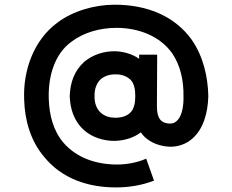

<svg xmlns="http://www.w3.org/2000/svg" viewBox="-20 -692 994 821"><path d="M870.8 -281.2C868.8 -363.5 850 -449 800 -521.9C727.1 -622.9 610.4 -671.9 469.8 -671.9C384.4 -671.9 290.6 -644.8 225 -594.8C126 -521.9 78.1 -393.8 83.3 -266.7C85.4 -179.2 110.4 -88.5 170.8 -18.8C244.8 70.8 354.2 109.4 476 109.4C532.3 109.4 588.5 100 638.5 80.2L605.2 -13.5C566.7 3.1 522.9 11.5 480.2 11.5C393.8 11.5 308.3 -15.6 251 -82.3C208.3 -132.3 190.6 -199 188.5 -269.8C185.4 -365.6 213.5 -461.5 285.4 -513.5C337.5 -553.1 407.3 -572.9 478.1 -572.9C572.9 -572.9 664.6 -537.5 716.7 -463.5C751 -412.5 765.6 -349 764.6 -281.2C765.6 -245.8 760.4 -205.2 742.7 -182.3C733.3 -169.8 721.9 -163.5 706.2 -163.5C689.6 -163.5 672.9 -169.8 664.6 -181.2C655.2 -193.8 651 -211.5 651 -236.5L652.1 -458.3H575V-440.6C545.8 -461.5 504.2 -472.9 468.8 -472.9C421.9 -472.9 376 -457.3 340.6 -428.1C297.9 -389.6 280.2 -339.6 278.1 -281.2C280.2 -226 295.8 -174 340.6 -134.4C374 -105.2 421.9 -89.6 466.7 -89.6C508.3 -89.6 551 -102.1 582.3 -126C591.7 -111.5 605.2 -99 620.8 -89.6C644.8 -74 680.2 -64.6 710.4 -64.6C742.7 -64.6 778.1 -77.1 802.1 -99C849 -139.6 868.8 -207.3 870.8 -281.2ZM558.3 -281.2C558.3 -258.3 556.2 -240.6 546.9 -222.9C534.4 -201 508.3 -188.5 474 -188.5C451 -188.5 428.1 -193.8 409.4 -211.5C391.7 -228.1 383.3 -254.2 384.4 -281.2C383.3 -308.3 391.7 -334.4 409.4 -352.1C426 -366.7 449 -375 477.1 -374C505.2 -374 534.4 -361.5 546.9 -339.6C556.2 -321.9 558.3 -304.2 558.3 -281.2Z"/></svg>

Font: Manrope3 Bold
Style: Regular
Weight: 700
Designer: Mikhail Sharanda
Foundry: Mikhail Sharanda
Version: Version 3.000;PS 003.000;hotconv 1.0.88;makeotf.lib2.5.64775